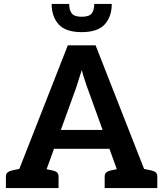

<svg xmlns="http://www.w3.org/2000/svg" viewBox="-20 -954 828 974"><path d="M40 0 324 -724H465L749 0H642Q624 0 612 -9Q600 -18 596 -31L422 -512Q416 -531 408.5 -552Q401 -573 395 -599Q387 -573 380 -552.5Q373 -532 367 -511L193 -31Q189 -19 177 -9.5Q165 0 147 0ZM129 0V-67H221V0ZM218 -199 235 -295H548L565 -199ZM558 0V-67H656V0ZM10 0V-58Q10 -72 18 -79Q26 -86 39 -89L97 -101L109 0ZM178 0 191 -101 248 -89Q262 -86 269.5 -79Q277 -72 277 -58V0ZM511 0V-58Q511 -72 519 -79Q527 -86 540 -89L598 -101L610 0ZM679 0 692 -101 749 -89Q763 -86 770.5 -79Q778 -72 778 -58V0ZM394 -791Q313 -791 277.5 -830.5Q242 -870 242 -934H331Q331 -902 344.5 -885.5Q358 -869 394 -869Q432 -869 445 -885.5Q458 -902 458 -934H547Q547 -870 511.5 -830.5Q476 -791 394 -791Z"/></svg>

Font: Aleo
Style: Bold
Weight: 700
Designer: Alessio Laiso
Foundry: Alessio Laiso
Version: Version 2.001;gftools[0.9.29]